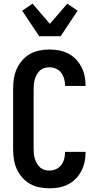

<svg xmlns="http://www.w3.org/2000/svg" viewBox="-20 -1011 540 1039"><path d="M247 8Q220 8 192.5 2.5Q165 -3 141.5 -16.5Q118 -30 99.5 -51.5Q81 -73 70 -98Q59 -123 55 -150.5Q51 -178 51 -205V-530Q51 -557 55 -584.5Q59 -612 70 -637Q81 -662 99.5 -683.5Q118 -705 141.5 -718.5Q165 -732 192.5 -737.5Q220 -743 247 -743Q273 -743 298.5 -738.5Q324 -734 347 -722.5Q370 -711 388.5 -692.5Q407 -674 419 -651.5Q431 -629 437 -603.5Q443 -578 443 -552V-546H332V-549Q332 -567 327 -585Q322 -603 311 -617.5Q300 -632 282.5 -639.5Q265 -647 247 -647Q233 -647 220 -643Q207 -639 197 -630Q187 -621 180 -609Q173 -597 169 -584Q165 -571 163.5 -557.5Q162 -544 162 -530V-205Q162 -191 163.5 -177.5Q165 -164 169 -151Q173 -138 180 -126Q187 -114 197 -105Q207 -96 220 -92Q233 -88 247 -88Q265 -88 282.5 -95.5Q300 -103 311 -117.5Q322 -132 327 -150Q332 -168 332 -186V-189H443V-183Q443 -157 437 -131.5Q431 -106 419 -83.5Q407 -61 388.5 -42.5Q370 -24 347 -12.5Q324 -1 298.5 3.5Q273 8 247 8ZM192 -815 100 -953 156 -991 250 -882 344 -991 400 -953 308 -815Z"/></svg>

Font: Iosevka Term Curly
Style: Bold
Weight: 700
Designer: Belleve Invis
Foundry: Belleve Invis
Version: Version 32.3.0